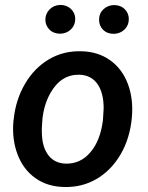

<svg xmlns="http://www.w3.org/2000/svg" viewBox="-20 -745 597 775"><path d="M35.6 -266.1Q43.9 -343.8 81.3 -407.2Q118.7 -470.7 177.2 -505.4Q235.8 -540 307.1 -538.1Q375 -537.1 424.3 -502Q473.6 -466.8 496.3 -405.8Q519 -344.7 512.2 -270Q504.4 -186 466.6 -121.6Q428.7 -57.1 369.9 -22.7Q311 11.7 239.3 9.8Q171.9 8.8 122.8 -26.1Q73.7 -61 50.8 -121.8Q27.8 -182.6 34.2 -255.9ZM149.4 -199.2Q151.9 -147.9 176.5 -116.9Q201.2 -85.9 245.1 -84.5Q304.7 -83 345 -130.4Q385.3 -177.7 395.5 -259.8L398.4 -307.6Q398.4 -370.1 373.5 -405.8Q348.6 -441.4 301.3 -443.4Q227.1 -445.3 184.1 -370.6Q158.2 -325.2 151.4 -266.1Q147.5 -225.1 149.4 -199.2ZM223.1 -725.1Q249.5 -725.1 266.6 -708.7Q283.7 -692.4 283.7 -668.5Q283.7 -643.6 266.6 -626.7Q249.5 -609.9 223.6 -608.9Q196.3 -608.9 179.7 -625.5Q163.1 -642.1 163.1 -665.5Q163.1 -689 179.7 -706.5Q196.3 -724.1 223.1 -725.1ZM379.9 -665Q379.9 -690.9 397.2 -707.3Q414.6 -723.6 439.5 -724.6Q466.8 -724.6 483.4 -708Q500 -691.4 500 -668Q500 -643.1 482.9 -626.2Q465.8 -609.4 439.9 -608.4Q412.6 -608.4 396.2 -624.8Q379.9 -641.1 379.9 -665Z"/></svg>

Font: Roboto Medium
Style: Italic
Weight: 500
Italic angle: -12°
Designer: Google
Version: Version 2.134; 2016